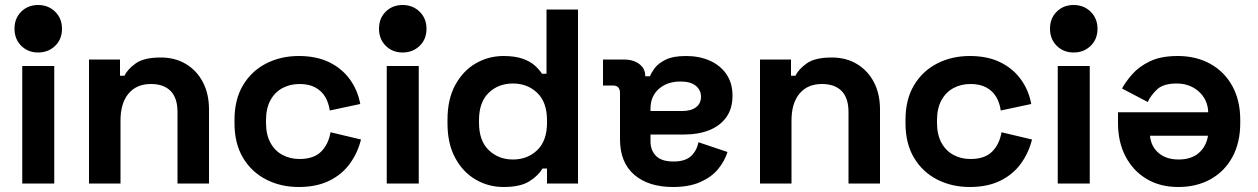

<svg xmlns="http://www.w3.org/2000/svg" viewBox="-20 -734 5031 768"><path d="M197 -470V0H69V-470ZM228 -618.8Q228 -577 200.5 -550.5Q173 -524 132.5 -524Q92 -524 65 -550.7Q38 -577.5 38 -619.2Q38 -661 65 -687.5Q92 -714 132.5 -714Q173 -714 200.5 -687.3Q228 -660.5 228 -618.8Z M336 0V-496H460V-431H478Q490 -457 523 -480.5Q556 -504 623 -504Q681 -504 724.5 -477.5Q768 -451 792 -404.5Q816 -358 816 -296V0H690V-286Q690 -342 662.5 -370Q635 -398 584 -398Q526 -398 494 -359.5Q462 -321 462 -252V0Z M918 -241V-255Q918 -336 952 -393Q986 -450 1044.5 -480Q1103 -510 1175 -510Q1246 -510 1297 -485Q1348 -460 1379.5 -416.5Q1411 -373 1421 -318L1299 -292Q1295 -322 1281 -346Q1267 -370 1241.5 -384Q1216 -398 1178 -398Q1140 -398 1109.5 -381.5Q1079 -365 1061.5 -332.5Q1044 -300 1044 -253V-243Q1044 -196 1061.5 -163.5Q1079 -131 1109.5 -114.5Q1140 -98 1178 -98Q1235 -98 1264.5 -127.5Q1294 -157 1302 -205L1424 -176Q1411 -123 1379.5 -79.5Q1348 -36 1297 -11Q1246 14 1175 14Q1103 14 1044.5 -16Q986 -46 952 -103Q918 -160 918 -241Z M1655 -470V0H1527V-470ZM1686 -618.8Q1686 -577 1658.5 -550.5Q1631 -524 1590.5 -524Q1550 -524 1523 -550.7Q1496 -577.5 1496 -619.2Q1496 -661 1523 -687.5Q1550 -714 1590.5 -714Q1631 -714 1658.5 -687.3Q1686 -660.5 1686 -618.8Z M2292 -696V0H2168V-60H2150Q2133 -31 2097 -8.5Q2061 14 1994 14Q1934 14 1883 -15.5Q1832 -45 1801 -102Q1770 -159 1770 -240V-256Q1770 -337 1801 -394Q1832 -451 1883 -480.5Q1934 -510 1994 -510Q2039 -510 2069.5 -499.5Q2100 -489 2118.5 -472.5Q2137 -456 2148 -439H2166V-696ZM1896 -253V-243Q1896 -171 1935 -133.5Q1974 -96 2032 -96Q2090 -96 2129 -133.5Q2168 -171 2168 -243V-253Q2168 -325 2129 -362.5Q2090 -400 2032 -400Q1973 -400 1934.5 -362.5Q1896 -325 1896 -253Z M2910 -351Q2910 -300 2885.5 -265.5Q2861 -231 2817.5 -213.5Q2774 -196 2718 -196H2582V-168Q2582 -133 2604 -110.5Q2626 -88 2674 -88Q2721 -88 2744 -109.5Q2767 -131 2774 -165L2890 -126Q2878 -88 2851.5 -56.5Q2825 -25 2780.5 -5.5Q2736 14 2672 14Q2574 14 2517 -35Q2460 -84 2460 -177V-362Q2460 -392 2432 -392H2392V-496H2476Q2513 -496 2537 -478Q2561 -460 2561 -430V-429H2580Q2584 -441 2598 -460.5Q2612 -480 2642 -495Q2672 -510 2724 -510Q2777 -510 2819 -491.5Q2861 -473 2885.5 -437.5Q2910 -402 2910 -351ZM2582 -300V-290H2709Q2744 -290 2764 -305Q2784 -320 2784 -347Q2784 -374 2763 -391Q2742 -408 2702 -408Q2649 -408 2615.5 -378.5Q2582 -349 2582 -300Z M3020 0V-496H3144V-431H3162Q3174 -457 3207 -480.5Q3240 -504 3307 -504Q3365 -504 3408.5 -477.5Q3452 -451 3476 -404.5Q3500 -358 3500 -296V0H3374V-286Q3374 -342 3346.5 -370Q3319 -398 3268 -398Q3210 -398 3178 -359.5Q3146 -321 3146 -252V0Z M3602 -241V-255Q3602 -336 3636 -393Q3670 -450 3728.5 -480Q3787 -510 3859 -510Q3930 -510 3981 -485Q4032 -460 4063.5 -416.5Q4095 -373 4105 -318L3983 -292Q3979 -322 3965 -346Q3951 -370 3925.5 -384Q3900 -398 3862 -398Q3824 -398 3793.5 -381.5Q3763 -365 3745.5 -332.5Q3728 -300 3728 -253V-243Q3728 -196 3745.5 -163.5Q3763 -131 3793.5 -114.5Q3824 -98 3862 -98Q3919 -98 3948.5 -127.5Q3978 -157 3986 -205L4108 -176Q4095 -123 4063.5 -79.5Q4032 -36 3981 -11Q3930 14 3859 14Q3787 14 3728.5 -16Q3670 -46 3636 -103Q3602 -160 3602 -241Z M4339 -470V0H4211V-470ZM4370 -618.8Q4370 -577 4342.5 -550.5Q4315 -524 4274.5 -524Q4234 -524 4207 -550.7Q4180 -577.5 4180 -619.2Q4180 -661 4207 -687.5Q4234 -714 4274.5 -714Q4315 -714 4342.5 -687.3Q4370 -660.5 4370 -618.8Z M4941 -254V-242Q4941 -164 4910 -106.5Q4879 -49 4823 -17.5Q4767 14 4693 14Q4620 14 4566 -18.5Q4512 -51 4482 -108.5Q4452 -166 4452 -242V-285H4813Q4811 -336 4775 -368Q4739 -400 4687 -400Q4634 -400 4609 -377Q4584 -354 4571 -326L4468 -380Q4482 -406 4508.5 -436.5Q4535 -467 4579 -488.5Q4623 -510 4691 -510Q4765 -510 4821.5 -478.5Q4878 -447 4909.5 -389.5Q4941 -332 4941 -254ZM4580 -191Q4584 -148 4614.5 -122Q4645 -96 4694 -96Q4745 -96 4775 -122Q4805 -148 4812 -191Z"/></svg>

Font: Space 7353
Style: Regular
Weight: 400
Designer: Christine Claussen + Ruben Lyon  (Space 7353)
Version: Version 1.000;FEAKit 1.0